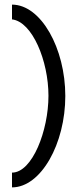

<svg xmlns="http://www.w3.org/2000/svg" viewBox="-20 -705 332 832"><path d="M32 43V107C158 107 263 -83 263 -289C263 -495 158 -685 32 -685V-621C120 -611 190 -441 190 -290C190 -139 120 43 32 43Z"/></svg>

Font: Charger Sport
Style: DfExt
Weight: 400
Designer: Jasper
Foundry: Cannot Into Space Fonts
Version: Version 1.1